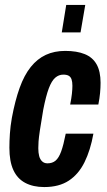

<svg xmlns="http://www.w3.org/2000/svg" viewBox="-20 -745 433 777"><path d="M159 12Q114 12 82 -5Q50 -22 34 -57Q18 -92 18 -147Q18 -173 20 -203.5Q22 -234 28 -268Q41 -338 59.5 -389.5Q78 -441 104.5 -474Q131 -507 165.5 -523Q200 -539 244 -539Q291 -539 323 -526Q355 -513 371 -484.5Q387 -456 387 -410Q387 -391 385 -369Q383 -347 378 -322H264Q269 -347 271 -365.5Q273 -384 273 -398Q273 -414 269.5 -424Q266 -434 258 -438.5Q250 -443 236 -443Q218 -443 203.5 -430.5Q189 -418 177.5 -387.5Q166 -357 155 -301Q146 -248 141.5 -218Q137 -188 136 -172.5Q135 -157 135 -145Q135 -127 138.5 -113.5Q142 -100 150.5 -92Q159 -84 172 -84Q192 -84 205 -95Q218 -106 227.5 -132Q237 -158 246 -204H358Q346 -137 322 -88.5Q298 -40 258.5 -14Q219 12 159 12ZM230 -614 248 -725H325L306 -614Z"/></svg>

Font: Archivo ExtraCondensed
Style: Bold Italic
Weight: 700
Width: 2
Italic angle: -10°
Designer: Hector Gatti
Foundry: Omnibus-Type
Version: Version 2.001